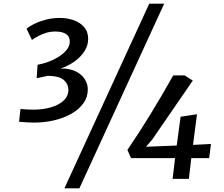

<svg xmlns="http://www.w3.org/2000/svg" viewBox="-20 -968 1214 1039"><path d="M163.8 -304.6Q146.8 -304.6 126.5 -305.9Q106.2 -307.3 83.1 -309L90.8 -378.1Q112.6 -376.4 130 -375.5Q147.4 -374.6 159.6 -374.6Q212.5 -374.6 255.7 -387.2Q298.8 -399.8 324.5 -423.9Q350.2 -448.1 350.2 -482.8Q350.2 -512 326.3 -534.3Q302.4 -556.6 239.2 -557.7L178.4 -544.8L183.4 -617.6Q211.6 -622.3 242.2 -633.6Q272.7 -645 298.9 -661.7Q325 -678.4 341.3 -699Q357.6 -719.6 357.6 -742.9Q357.6 -770.1 337.7 -783.7Q317.8 -797.4 278.5 -797.4Q253.5 -797.4 230.9 -790.7Q208.4 -784 188.7 -773.7Q169 -763.4 152.8 -751.9L123.8 -812.5Q137 -824.5 163.8 -838Q190.6 -851.6 227 -861.3Q263.4 -871 304.6 -871Q343.4 -871 378.3 -858.8Q413.2 -846.6 435.2 -821.5Q457.1 -796.4 457.1 -757.1Q457.1 -721.1 436.1 -689.4Q415.2 -657.7 381.1 -633.9Q346.9 -610 307.6 -597.2Q356.7 -598.1 389.5 -581.9Q422.2 -565.8 438.7 -539.6Q455.1 -513.4 455.1 -484.2Q455.1 -442.4 431.4 -409.2Q407.6 -376 366.5 -352.6Q325.4 -329.2 273.1 -316.9Q220.8 -304.6 163.8 -304.6ZM328.6 51 787.6 -948H868.4L409.7 51ZM1002.2 0H914.1L927.4 -112.3H689.1L669.5 -156.8Q699.9 -201.1 730.3 -248.2Q760.7 -295.2 791.5 -345.4Q822.4 -395.5 853.8 -449.2Q885.1 -502.9 917.5 -560H979L1023.2 -532.1L803.1 -211.9L770 -173.8L936.4 -180.5L957.3 -336.3L1046 -349.7L1024.5 -183.9L1121.6 -188.9L1112 -112.3H1015.1Z"/></svg>

Font: Merriweather Sans Variable Regular
Style: Italic
Weight: 300
Italic angle: -8°
Designer: Eben Sorkin
Foundry: Eben Sorkin
Version: Version 2.001